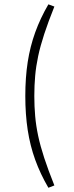

<svg xmlns="http://www.w3.org/2000/svg" viewBox="-20 -780 346 893"><path d="M232.9 -749.5 205.1 -759.8Q167.5 -695.3 143.8 -629.6Q120.1 -564 108.9 -491.7Q97.7 -419.4 97.7 -333.5Q97.7 -248 108.9 -175Q120.1 -102.1 143.8 -36.6Q167.5 28.8 205.1 93.3L232.9 82.5Q204.1 10.7 185.8 -45.2Q167.5 -101.1 157.5 -148.2Q147.5 -195.3 143.6 -240Q139.6 -284.7 139.6 -333.5Q139.6 -382.8 143.6 -427.2Q147.5 -471.7 157.5 -518.8Q167.5 -565.9 185.8 -621.8Q204.1 -677.7 232.9 -749.5Z"/></svg>

Font: Pinar-VF-FD
Style: Regular
Weight: 300
Designer: Amin Abedi
Version: Version 3.0